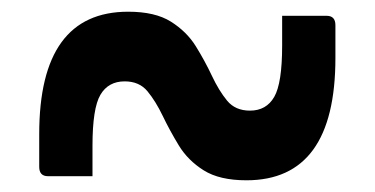

<svg xmlns="http://www.w3.org/2000/svg" viewBox="-20 -464 640 328"><path d="M401 -156Q355 -156 328 -173Q301 -190 285.5 -215.5Q270 -241 258 -266Q246 -291 232 -308Q218 -325 193 -325Q165 -325 151.5 -302Q138 -279 138 -215V-163H62Q47 -163 47 -179V-235Q47 -444 199 -444Q245 -444 272 -427Q299 -410 314.5 -385Q330 -360 342 -334.5Q354 -309 368 -292Q382 -275 407 -275Q435 -275 448.5 -298.5Q462 -322 462 -386V-437H538Q553 -437 553 -421V-365Q553 -156 401 -156Z"/></svg>

Font: Recursive Sn Lnr St Med
Style: Regular
Weight: 500
Version: Version 1.085;hotconv 1.1.0;makeotfexe 2.6.0; ttfautohint (v